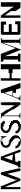

<svg xmlns="http://www.w3.org/2000/svg" viewBox="3138 -3916 793 7108"><g transform="rotate(-90 3534.0 -362.5)"><path d="M172 -553H163V0H82V-728H187L434 -123H439V-215L613 -698Q626 -733 667 -733Q685 -733 697.5 -721.5Q710 -710 714 -690L852 -76Q858 -54 858 -43Q858 -23 843 -8Q828 7 805 7Q764 7 753 -35L653 -488L485 -35Q481 -19 468 -9.5Q455 0 439 0H399Z M890 -85 943 -93 1175 -728H1291L1558 0H1465L1393 -207H1260V-197H1116L1083 -94L1133 -85V0H890ZM1260 -302V-284H1365L1254 -599L1150 -302Z M1700 -538Q1699 -453 1839 -419L1856 -415V-440L1899 -413Q1963 -371 2000 -341.5Q2037 -312 2059.5 -273Q2082 -234 2082 -182Q2082 -119 2052 -74.5Q2022 -30 1970.5 -8Q1919 14 1856 14Q1779 14 1721 -11Q1663 -36 1630.5 -81.5Q1598 -127 1594 -187H1685Q1690 -129 1738 -98Q1786 -67 1855 -66H1857V-8Q1909 -11 1943 -44.5Q1977 -78 1977 -140Q1977 -190 1947.5 -227.5Q1918 -265 1857 -305V-329L1799 -346Q1614 -398 1614 -534Q1614 -593 1645.5 -639Q1677 -685 1732 -711Q1787 -737 1855 -737Q1892 -737 1913.5 -728Q1935 -719 1965 -701Q1985 -687 2000 -687Q2010 -687 2015 -698Q2020 -709 2022 -732H2046Q2041 -670 2041 -517H2018Q2011 -598 1971 -656Q1931 -714 1857 -719V-659Q1786 -658 1742.5 -624.5Q1699 -591 1700 -538Z M2143 -187H2234Q2240 -128 2288 -97Q2336 -66 2406 -66V-96H2497V-133H2534V-242H2497V-278H2461V-314H2406V-329L2349 -346Q2259 -373 2211 -418.5Q2163 -464 2163 -534Q2163 -593 2195 -639Q2227 -685 2282 -711Q2337 -737 2406 -739V-728H2534V-691H2570V-655H2607V-582H2497V-619H2406V-659Q2335 -658 2291.5 -624.5Q2248 -591 2249 -538Q2248 -487 2290 -459.5Q2332 -432 2388 -419L2406 -415V-424H2461V-387H2534V-351H2607V-278H2643V-96H2607V-60H2570V-23H2497V13H2404Q2289 13 2219 -41.5Q2149 -96 2143 -187Z M2810 -643V-128Q2810 -84 2816.5 -62.5Q2823 -41 2842.5 -32Q2862 -23 2904 -21V0Q2867 -3 2798 -3Q2739 -3 2704 0V-21Q2739 -23 2756 -32Q2773 -41 2779.5 -62.5Q2786 -84 2786 -126V-619Q2786 -657 2780 -674.5Q2774 -692 2757.5 -698.5Q2741 -705 2704 -707V-728Q2735 -724 2798 -724Q2849 -724 2880 -728L3029 -508V-458L3194 -218V-680Q3194 -702 3210 -718Q3226 -734 3248 -734Q3270 -734 3285.5 -718Q3301 -702 3301 -680V-46Q3301 -23 3286 -8Q3271 7 3248 7Q3236 7 3224 0.5Q3212 -6 3204 -18L3029 -270V-316Z M3536 -295H3738L3651 -596ZM3359 -21Q3411 -30 3442 -114L3651 -653V-728H3765L4020 0H3824L3774 -164H3650V-276H3528L3488 -173Q3466 -115 3466 -84Q3466 -50 3488.5 -36Q3511 -22 3557 -21V0Q3496 -3 3436 -3Q3391 -3 3359 0Z M4189 -326V0H4101V-728H4189V-404H4383V-440H4522V-728H4712V0H4522V-293H4383V-326Z M5507 -724H5560Q5652 -724 5696 -728V-707Q5659 -705 5642.5 -698.5Q5626 -692 5620 -674.5Q5614 -657 5614 -619V-109Q5614 -70 5620 -52.5Q5626 -35 5643 -28.5Q5660 -22 5696 -21V0Q5647 -3 5560 -3Q5468 -3 5423 0V-21Q5460 -22 5476.5 -28.5Q5493 -35 5499.5 -52.5Q5506 -70 5506 -109V-658L5259 4H5242L5011 -568H5008L5016 -260V-99L5102 -85V0H4806V-85L4882 -99V-627L4806 -642V-728H5090L5303 -183Z M5906 -432H6194V-325H5906V-109H6186L6193 -196H6300V0H5853Q5831 0 5815 -16Q5799 -32 5799 -54V-674Q5799 -696 5815 -712Q5831 -728 5853 -728H6289V-533H6181L6173 -619H5906Z M6842 -236H6843L6839 -361V-728H7006V0H6796L6679 -185L6678 -351L6526 -573L6517 -571V0H6429V-728H6515L6787 -334Z"/></g></svg>

Font: Hjärnsläpp Display
Style: Regular
Weight: 400
Designer: Baptiste Guesnon
Foundry: Bloom Type
Version: Version 1.000